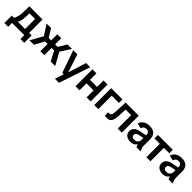

<svg xmlns="http://www.w3.org/2000/svg" viewBox="459 -2255 4178 4178"><g transform="rotate(45 2547.5 -166.5)"><path d="M57 -74Q84 -106 101 -142.5Q118 -179 127.5 -225.5Q137 -272 139 -333L144 -521H548V-74H426V-415H192L256 -485L250 -322Q248 -258 240 -213Q232 -168 218 -135.5Q204 -103 183 -74ZM132 120H15V-108H150V0H132ZM95 0V-106H530V0ZM509 120V0H490V-108H626V120Z M1322 0 1172 -282 1316 -521H1454L1276 -244V-330L1459 0ZM669 0 852 -330V-244L674 -521H812L956 -282L806 0ZM1003 0V-521H1125V0ZM885 -223V-332H1243V-223Z M1650 200 1729 -34 1746 -64 1888 -521H2016L1776 200ZM1674 -4 1493 -521H1620L1761 -91H1796L1788 -4Z M2425 0V-521H2549V0ZM2083 0V-521H2207V0ZM2160 -215V-323H2471V-215Z M2661 0V-521H2785V0ZM2690 -413V-521H3007V-413Z M3047 7Q3029 7 3014 4Q2999 1 2987 -3V-106Q2995 -103 3003 -101.5Q3011 -100 3020 -100Q3050 -100 3067.5 -123Q3085 -146 3089 -207Q3091 -228 3092.5 -250Q3094 -272 3095 -294.5Q3096 -317 3097 -342L3104 -521H3509V0H3384V-488L3428 -413H3144L3216 -488L3209 -333Q3207 -296 3205.5 -265Q3204 -234 3202 -198Q3198 -124 3181.5 -79Q3165 -34 3132.5 -13.5Q3100 7 3047 7Z M3777 12Q3698 12 3649 -29Q3600 -70 3600 -138Q3600 -204 3644.5 -245.5Q3689 -287 3768 -301L3971 -341V-261L3812 -227Q3770 -218 3747.5 -200Q3725 -182 3725 -148Q3725 -116 3747.5 -98Q3770 -80 3808 -80Q3843 -80 3869 -94.5Q3895 -109 3909.5 -136Q3924 -163 3924 -197V-344Q3924 -388 3900.5 -412.5Q3877 -437 3832 -437Q3791 -437 3766 -416.5Q3741 -396 3731 -358L3613 -383Q3630 -452 3689 -492.5Q3748 -533 3836 -533Q3943 -533 3995 -480.5Q4047 -428 4047 -336V-101L4085 0H3957L3934 -65H3933Q3910 -28 3870 -8Q3830 12 3777 12Z M4266 0V-492H4390V0ZM4101 -413V-521H4556V-413Z M4766 12Q4687 12 4638 -29Q4589 -70 4589 -138Q4589 -204 4633.5 -245.5Q4678 -287 4757 -301L4960 -341V-261L4801 -227Q4759 -218 4736.5 -200Q4714 -182 4714 -148Q4714 -116 4736.5 -98Q4759 -80 4797 -80Q4832 -80 4858 -94.5Q4884 -109 4898.5 -136Q4913 -163 4913 -197V-344Q4913 -388 4889.5 -412.5Q4866 -437 4821 -437Q4780 -437 4755 -416.5Q4730 -396 4720 -358L4602 -383Q4619 -452 4678 -492.5Q4737 -533 4825 -533Q4932 -533 4984 -480.5Q5036 -428 5036 -336V-101L5074 0H4946L4923 -65H4922Q4899 -28 4859 -8Q4819 12 4766 12Z"/></g></svg>

Font: TikTok Sans 24pt SemiBold
Style: Regular
Weight: 600
Version: Version 4.000